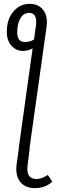

<svg xmlns="http://www.w3.org/2000/svg" viewBox="-20 -763 293 988"><path d="M226.1 137.2 249 171.9Q212.4 205.1 160.2 205.1Q108.9 205.1 83.3 171.9Q57.6 138.7 65.9 80.1L77.1 0H76.2L147.9 -514.2Q125.5 -501 98.1 -501Q62.5 -501 38.8 -527.8Q15.1 -554.7 15.1 -599.1Q15.1 -663.6 48.6 -703.4Q82 -743.2 132.8 -743.2Q178.7 -743.2 203.1 -710.7Q227.5 -678.2 219.2 -622.1L131.8 0H132.8L122.1 85.9Q112.3 158.2 168 158.2Q194.3 158.2 226.1 137.2ZM107.9 -546.9Q132.8 -546.9 154.8 -559.1L165 -631.8Q172.9 -696.8 129.9 -696.8Q102.1 -696.8 85.4 -669.4Q68.8 -642.1 68.8 -599.1Q67.4 -546.9 107.9 -546.9Z"/></svg>

Font: Fira Sans Compressed Light
Style: Italic
Weight: 300
Width: 3
Italic angle: -8°
Designer: Carrois Corporate & Edenspiekermann AG
Foundry: Carrois Corporate GbR & Edenspiekermann AG
Version: Version 4.203;PS 004.203;hotconv 1.0.88;makeotf.lib2.5.64775